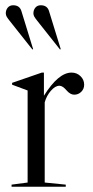

<svg xmlns="http://www.w3.org/2000/svg" viewBox="-20 -710 354 730"><path d="M150 -16 230 -8V0H24V-8L85 -16V-366L26 -388V-395L139 -434H147V-346Q202 -434 252 -434Q272 -434 286 -420.5Q300 -407 300 -388Q300 -372 289 -361Q278 -350 262 -350Q247 -350 232.5 -367Q218 -384 206 -384Q190 -384 173.5 -365Q157 -346 150 -321ZM166 -669 211 -523 208 -522 143 -604Q138 -610 131.5 -618.5Q125 -627 122 -630.5Q119 -634 115.5 -639Q112 -644 110.5 -646.5Q109 -649 108 -652.5Q107 -656 107 -659Q107 -672 114.5 -681Q122 -690 135 -690Q159 -690 166 -669ZM61 -669 106 -523 103 -522 38 -604Q33 -610 26.5 -618.5Q20 -627 17 -630.5Q14 -634 10.5 -639Q7 -644 5.5 -646.5Q4 -649 3 -652.5Q2 -656 2 -659Q2 -672 9.5 -681Q17 -690 30 -690Q54 -690 61 -669Z"/></svg>

Font: Libre Caslon Display
Style: Regular
Weight: 400
Designer: Pablo Impallari, Rodrigo Fuenzalida
Foundry: Pablo Impallari, Rodrigo Fuenzalida
Version: Version 1.002